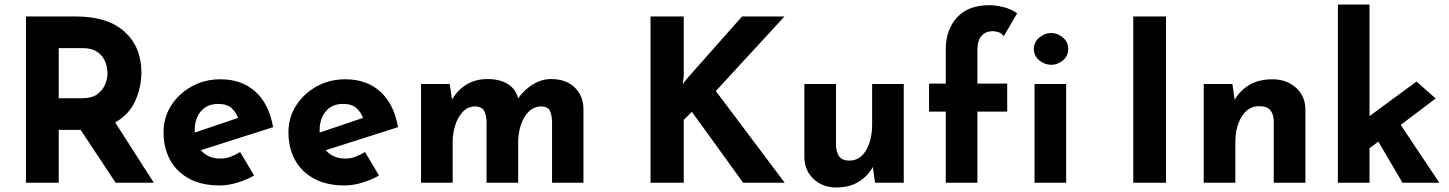

<svg xmlns="http://www.w3.org/2000/svg" viewBox="-20 -809 6417 850"><path d="M318 -736Q457 -736 531.5 -668.5Q606 -601 606 -488Q606 -425 579.5 -364Q553 -303 490 -267L661 0H492L337 -234H240V0H95V-736ZM343 -374Q387 -374 411.5 -392.5Q436 -411 446 -436.5Q456 -462 456 -483Q456 -495 452.5 -513.5Q449 -532 438 -551Q427 -570 404.5 -583Q382 -596 344 -596H240V-374Z M953 12Q873 12 817.5 -18Q762 -48 733 -101Q704 -154 704 -223Q704 -289 738 -342Q772 -395 829 -426.5Q886 -458 956 -458Q1050 -458 1110.5 -403.5Q1171 -349 1189 -246L869 -144Q901 -107 956 -107Q979 -107 1000.5 -115Q1022 -123 1043 -136L1105 -32Q1070 -12 1029.5 0Q989 12 953 12ZM842 -222 1034 -287Q1025 -312 1005 -330.5Q985 -349 945 -349Q898 -349 870 -317Q842 -285 842 -231Q842 -227 842 -222Z M1506 12Q1426 12 1370.5 -18Q1315 -48 1286 -101Q1257 -154 1257 -223Q1257 -289 1291 -342Q1325 -395 1382 -426.5Q1439 -458 1509 -458Q1603 -458 1663.5 -403.5Q1724 -349 1742 -246L1422 -144Q1454 -107 1509 -107Q1532 -107 1553.5 -115Q1575 -123 1596 -136L1658 -32Q1623 -12 1582.5 0Q1542 12 1506 12ZM1395 -222 1587 -287Q1578 -312 1558 -330.5Q1538 -349 1498 -349Q1451 -349 1423 -317Q1395 -285 1395 -231Q1395 -227 1395 -222Z M1971 -437 1981 -368Q2006 -411 2045.5 -435Q2085 -459 2139 -459Q2191 -459 2226.5 -438Q2262 -417 2274 -374Q2301 -412 2339.5 -435.5Q2378 -459 2420 -459Q2485 -459 2523.5 -422.5Q2562 -386 2563 -328V0H2424V-270Q2423 -299 2415 -317.5Q2407 -336 2378 -338Q2344 -338 2320.5 -314.5Q2297 -291 2285.5 -254.5Q2274 -218 2274 -179V0H2134V-270Q2133 -299 2123.5 -317.5Q2114 -336 2085 -338Q2052 -338 2029.5 -314.5Q2007 -291 1995.5 -255Q1984 -219 1984 -181V0H1844V-437Z M3007 -474 3003 -437 3025 -465 3265 -736H3453L3149 -406L3454 0H3270L3043 -314L3007 -278V0H2860V-736H3007Z M3682 21Q3623 21 3583 -15.5Q3543 -52 3541 -110V-437H3681V-162Q3683 -133 3696 -115.5Q3709 -98 3740 -98Q3787 -98 3814 -143.5Q3841 -189 3841 -259V-437H3981V0H3854L3844 -70Q3822 -29 3781 -4Q3740 21 3682 21Z M4167 0V-315H4093V-439H4167V-591Q4167 -677 4216.5 -731.5Q4266 -786 4360 -786Q4388 -786 4422.5 -777.5Q4457 -769 4483 -750L4424 -649Q4414 -662 4400.5 -666.5Q4387 -671 4375 -671Q4345 -671 4326 -651Q4307 -631 4307 -587V-439H4439V-315H4307V0Z M4560 -437H4700V0H4560ZM4557 -592Q4557 -623 4581.5 -643Q4606 -663 4634 -663Q4662 -663 4685.5 -643Q4709 -623 4709 -592Q4709 -561 4685.5 -541.5Q4662 -522 4634 -522Q4606 -522 4581.5 -541.5Q4557 -561 4557 -592Z M4997 -736H5142V0H4997Z M5436 -437 5446 -367Q5469 -408 5511 -433Q5553 -458 5613 -458Q5675 -458 5716.5 -421.5Q5758 -385 5759 -327V0H5619V-275Q5618 -304 5603.5 -321.5Q5589 -339 5555 -339Q5506 -339 5477.5 -293.5Q5449 -248 5449 -178V0H5309V-437Z M5903 0V-789H6043V-295L6251 -448L6336 -373L6181 -256L6352 0H6189L6082 -182L6043 -153V0Z"/></svg>

Font: Reem Kufi Ink
Style: Bold
Weight: 700
Designer: Khaled Hosny
Version: Version 1.002